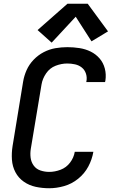

<svg xmlns="http://www.w3.org/2000/svg" viewBox="-20 -994 616 1022"><path d="M242 8Q281 8 321.5 -3.5Q362 -15 396 -42.5Q430 -70 450 -107.5Q470 -145 477 -186H378Q373 -155 353 -128.5Q333 -102 302.5 -90.5Q272 -79 242 -79Q218 -79 195.5 -86.5Q173 -94 159.5 -112.5Q146 -131 143 -154.5Q140 -178 144 -202L201 -544Q206 -575 225.5 -603.5Q245 -632 276 -644Q307 -656 338 -656Q359 -656 379.5 -651.5Q400 -647 415.5 -634.5Q431 -622 437.5 -602Q444 -582 440 -561Q440 -559 439 -557H539Q540 -561 541 -565Q546 -598 538 -629Q530 -660 510 -683Q490 -706 462.5 -719.5Q435 -733 403 -738Q371 -743 338 -743Q307 -743 275 -737.5Q243 -732 213 -716.5Q183 -701 159 -676Q135 -651 121.5 -620.5Q108 -590 103 -559L47 -217Q41 -180 43.5 -144Q46 -108 62 -77.5Q78 -47 106.5 -27Q135 -7 170 0.5Q205 8 242 8ZM255 -767 383 -905 467 -774 555 -827 447 -974H339L180 -834Z"/></svg>

Font: Iosevka Sparkle Medium Oblique
Style: Regular
Weight: 500
Italic angle: -9°
Designer: Belleve Invis
Foundry: Belleve Invis
Version: Version 4.5.0; ttfautohint (v1.8.3)